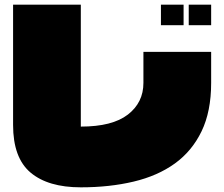

<svg xmlns="http://www.w3.org/2000/svg" viewBox="-20 -757 960 822"><path d="M884 -649H788V-737H884ZM766 -649H669V-737H766ZM884 -402Q884 -280 843 -195Q802 -110 728.5 -57Q655 -4 552 20.5Q449 45 326 45Q186 45 111 -18Q36 -81 36 -222V-737H326V-215Q461 -215 527.5 -266.5Q594 -318 594 -402V-535H884Z"/></svg>

Font: ChangwonDangamAsac Bold
Style: Regular
Weight: 700
Designer: Choi Chi-young, Lee Youngbeen, Kim Jungjin, Yoon Jihee, Han Dohee
Foundry: YoonDesign Inc.
Version: Version 1.010;Build 20210623